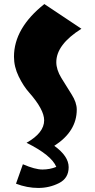

<svg xmlns="http://www.w3.org/2000/svg" viewBox="-20 -720 471 948"><path d="M93 91Q153 117 189.5 117Q226 117 258 104Q234 46 111 -15Q198 -64 198 -126Q198 -179 124 -263Q96 -294 72.5 -342Q49 -390 49 -440Q49 -581 199 -700L382 -578Q258 -500 258 -413Q258 -376 283 -335Q308 -294 333.5 -254Q359 -214 359 -179Q359 -71 248 0Q319 51 319 105.5Q319 160 271.5 184Q224 208 169 208Q114 208 59 187Z"/></svg>

Font: Joti One
Style: Regular
Weight: 400
Designer: Eduardo Rodriguez Tunni
Foundry: Eduardo Rodriguez Tunni
Version: Version 1.001